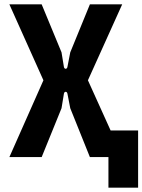

<svg xmlns="http://www.w3.org/2000/svg" viewBox="-20 -720 653 880"><path d="M23 0H171L262 -224L273 -291C275 -302 287 -302 289 -291L302 -224L392 0H477V140H613V-122H487L383 -352L540 -700H392L302 -480L289 -413C287 -402 275 -402 273 -413L262 -480L171 -700H23L179 -352Z"/></svg>

Font: Finlandica SemiBold
Style: Regular
Weight: 600
Designer: Niklas Ekholm, Juho Hiilivirta, Jaakko Suomalainen
Foundry: Helsinki Type Studio
Version: Version 2.000;Glyphs 3.2 (3202)